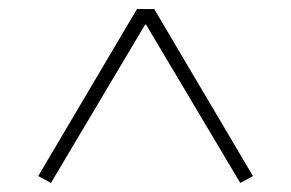

<svg xmlns="http://www.w3.org/2000/svg" viewBox="-20 -718 640 422"><path d="M508 -316 301 -664H299L92 -316L64 -331L281 -698H319L536 -331Z"/></svg>

Font: IBM Plex Sans Thai ExtLt
Style: Regular
Weight: 200
Designer: Mike Abbink, Paul van der Laan, Pieter van Rosmalen, Ben Mitchell, Mark Frömberg
Foundry: Bold Monday
Version: Version 1.2